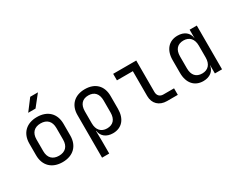

<svg xmlns="http://www.w3.org/2000/svg" viewBox="-108 -1348 2616 2090"><g transform="rotate(-30 1200.0 -302.5)"><path d="M334 -645 445 -785H348L242 -645ZM300 8C433 8 515 -72 515 -202V-349C515 -478 433 -558 300 -558C167 -558 85 -478 85 -348V-202C85 -72 167 8 300 8ZM300 -72C222 -72 175 -117 175 -202V-348C175 -433 222 -478 300 -478C378 -478 425 -433 425 -348V-202C425 -117 378 -72 300 -72Z M903 -560C774 -560 694 -482 694 -356V180H784V20L782 -105H785C794 -34 850 10 932 10C1043 10 1110 -68 1110 -195V-356C1110 -483 1032 -560 903 -560ZM1020 -200C1020 -115 978 -68 902 -68C828 -68 784 -117 784 -200V-350C784 -435 826 -482 902 -482C978 -482 1020 -435 1020 -350Z M1750 0V-82H1615C1572 -82 1545 -110 1545 -155V-550H1255V-468H1455V-155C1455 -61 1518 0 1615 0Z M2216 -445H2215C2206 -517 2151 -560 2068 -560C1958 -560 1890 -482 1890 -356V-195C1890 -68 1957 10 2068 10C2150 10 2206 -34 2215 -105H2216V0H2306V-550H2216ZM2216 -200C2216 -117 2172 -68 2098 -68C2022 -68 1980 -115 1980 -200V-350C1980 -435 2022 -482 2098 -482C2172 -482 2216 -433 2216 -350Z"/></g></svg>

Font: Tekne LDO
Style: Regular
Weight: 400
Monospace: yes
Designer: Alessio Laiso, Mario Rullo, Paolo Rosset
Foundry: Alessio Laiso
Version: Version 1.000;hotconv 1.0.109;makeotfexe 2.5.65596